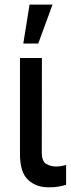

<svg xmlns="http://www.w3.org/2000/svg" viewBox="-20 -794 303 821"><path d="M65.4 -545.9H159.2L158.7 -140.6Q159.2 -103.5 178.2 -92.8Q197.3 -82 220.2 -82Q231.9 -82 244.4 -84.2Q256.8 -86.4 262.7 -88.4V-3.9Q250.5 0 232.2 3.7Q213.9 7.3 188 6.8Q134.3 7.3 99.6 -25.4Q64.9 -58.1 65.4 -137.7ZM79.6 -607.9 106.4 -774.4H204.6L143.6 -607.9Z"/></svg>

Font: Inter Cardless Tabular
Style: Regular
Weight: 400
Designer: Rasmus Andersson
Foundry: rsms
Version: Version 4.000;git-4fc901f